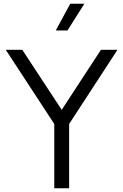

<svg xmlns="http://www.w3.org/2000/svg" viewBox="-20 -1013 663 1033"><path d="M272 -346 11 -745H100L312 -422L523 -745H612L352 -346V0H272ZM358 -993H434L343 -849H280Z"/></svg>

Font: Evergrow Sans 
Style: Regular
Weight: 400
Foundry: 10Web
Version: Version 1.000